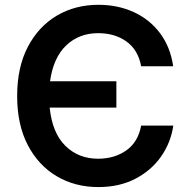

<svg xmlns="http://www.w3.org/2000/svg" viewBox="-20 -757 777 787"><path d="M383.3 9.8Q287.6 9.8 212.4 -34.7Q137.2 -79.1 93.8 -162.6Q50.3 -246.1 50.3 -363.3Q50.3 -481 94 -564.7Q137.7 -648.4 212.9 -692.9Q288.1 -737.3 383.3 -737.3Q462.9 -737.3 528.1 -707.5Q593.3 -677.7 635.7 -621.3Q678.2 -564.9 689.9 -485.4H558.6Q545.9 -553.2 498 -587.2Q450.2 -621.1 382.3 -621.1Q304.2 -621.1 251.5 -571Q198.7 -521 185.1 -423.8H457V-315.9H183.6Q194.3 -211.9 248 -159.2Q301.8 -106.4 381.8 -106.4Q449.2 -106.4 497.6 -140.4Q545.9 -174.3 558.6 -242.2H690.4Q680.2 -172.4 640.1 -115.2Q600.1 -58.1 534.7 -24.2Q469.2 9.8 383.3 9.8Z"/></svg>

Font: Inter SemiBold
Style: Regular
Weight: 600
Designer: Rasmus Andersson
Foundry: rsms
Version: Version 4.001;git-9221beed3